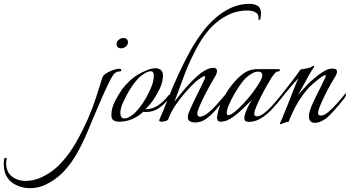

<svg xmlns="http://www.w3.org/2000/svg" viewBox="-439 -635 1831 1005"><path d="M195 -382Q181 -382 175 -391Q171 -396 171 -404Q171 -420 187 -430Q196 -436 207 -436Q221 -436 227 -427Q231 -422 231 -414Q231 -398 215 -388Q206 -382 195 -382ZM-283 350Q-321 350 -356.5 332.5Q-392 315 -409 279Q-415 266 -417 251.5Q-419 237 -419 223V212Q-419 204 -417 197.5Q-415 191 -407 191Q-404 191 -404 193Q-404 199 -405.5 205Q-407 211 -407 218Q-407 264 -377.5 288Q-348 312 -304 312Q-286 312 -267 308Q-248 304 -231 297Q-168 270 -121.5 220.5Q-75 171 -40 109Q-5 47 23 -17Q47 -73 63 -122Q79 -171 88.5 -203Q98 -235 101 -238Q117 -254 143 -264.5Q169 -275 184 -275Q196 -275 196 -269Q196 -261 187 -261Q176 -261 167 -255.5Q158 -250 153 -242Q144 -229 127.5 -195Q111 -161 91.5 -116.5Q72 -72 53 -26.5Q34 19 18 57Q-6 114 -36.5 168.5Q-67 223 -109 266.5Q-151 310 -208 335Q-242 350 -283 350Z M185 2Q169 2 156.5 -4.5Q144 -11 144 -33Q144 -68 162 -103.5Q180 -139 199 -166Q216 -189 237.5 -209.5Q259 -230 284 -245Q300 -255 327.5 -266.5Q355 -278 374 -278Q390 -278 402 -269.5Q414 -261 414 -239Q414 -205 396.5 -169.5Q379 -134 360 -107Q351 -95 342 -84.5Q333 -74 322 -63Q359 -63 390 -84.5Q421 -106 444 -137L446 -139Q449 -139 449 -133Q449 -126 445 -120Q425 -92 395 -70.5Q365 -49 327 -49Q323 -49 319 -49Q315 -49 311 -50Q255 2 185 2ZM211 -15Q225 -15 241.5 -25Q258 -35 267 -44Q284 -61 298 -80.5Q312 -100 324 -120Q338 -144 352 -177Q366 -210 366 -239Q366 -262 350 -262Q337 -262 318.5 -251Q300 -240 291 -231Q257 -196 234 -155Q221 -132 206 -101Q191 -70 191 -44Q191 -40 191.5 -36.5Q192 -33 193 -29Q197 -15 211 -15Z M582 6Q567 6 555.5 0Q544 -6 544 -22Q544 -31 548 -42Q557 -65 572.5 -98Q588 -131 604 -162.5Q620 -194 629 -214Q635 -226 635 -231Q635 -240 625 -235Q615 -230 603 -221Q591 -212 585 -207Q559 -183 530.5 -150.5Q502 -118 478.5 -82.5Q455 -47 442 -12Q441 -6 429 -2Q417 2 407 2Q391 2 395 -8Q418 -60 442.5 -123Q467 -186 498 -252Q521 -302 549.5 -355Q578 -408 613 -456.5Q648 -505 690 -542Q727 -574 771.5 -594.5Q816 -615 868 -615Q891 -615 908 -605.5Q925 -596 927 -572V-563Q927 -549 924 -535Q923 -531 916 -531Q913 -531 914 -532Q918 -558 900.5 -569Q883 -580 856 -580Q807 -580 766 -562Q725 -544 690 -514Q636 -467 596 -394Q556 -321 527 -245Q513 -208 499.5 -171Q486 -134 474 -102Q519 -162 560.5 -205Q602 -248 633 -266Q658 -280 678 -280Q697 -280 697 -264Q697 -250 683 -228Q676 -217 661.5 -191Q647 -165 631.5 -134.5Q616 -104 605 -78Q594 -52 594 -40Q594 -24 608 -24Q616 -24 626.5 -29Q637 -34 642 -38Q669 -58 695 -87Q721 -116 739 -138Q740 -139 740 -135Q740 -131 738.5 -123.5Q737 -116 732 -111Q721 -96 709.5 -82.5Q698 -69 687 -56Q668 -34 641.5 -14Q615 6 582 6Z M864 3Q854 3 847 -1Q840 -5 840 -16Q840 -30 847 -48Q854 -66 863 -83.5Q872 -101 879 -112Q844 -75 806 -42Q787 -26 764 -12Q741 2 715 2Q705 2 701 -4.5Q697 -11 697 -20Q697 -25 698 -27Q703 -66 723 -108Q743 -150 772 -187Q801 -224 831 -247Q865 -273 906 -273H1021Q1026 -273 1026 -269Q1026 -261 1017 -261Q1007 -261 997 -248.5Q987 -236 982 -228Q975 -217 960 -191Q945 -165 929.5 -134.5Q914 -104 903 -78Q892 -52 892 -40Q892 -26 906 -26Q921 -26 940 -40Q959 -54 978.5 -74.5Q998 -95 1014.5 -115.5Q1031 -136 1041 -148Q1047 -142 1040.5 -131.5Q1034 -121 1029 -115Q1009 -89 983 -61.5Q957 -34 926.5 -15.5Q896 3 864 3ZM756 -32Q768 -32 789.5 -49.5Q811 -67 836 -93.5Q861 -120 883 -149.5Q905 -179 919.5 -203.5Q934 -228 934 -241Q934 -252 927.5 -256Q921 -260 911 -260Q895 -260 876.5 -248.5Q858 -237 847 -226Q835 -215 818.5 -191.5Q802 -168 786 -140Q770 -112 759 -86Q748 -60 748 -44Q748 -32 756 -32Z M1028 15Q1024 15 1028 6Q1033 -3 1037.5 -14Q1042 -25 1047 -38Q1057 -62 1069 -92Q1081 -122 1092 -150.5Q1103 -179 1111.5 -199.5Q1120 -220 1123 -226Q1109 -211 1089.5 -188.5Q1070 -166 1053 -145Q1036 -124 1027 -112Q1024 -108 1022 -108Q1020 -108 1020 -113Q1020 -121 1025 -128Q1044 -152 1067.5 -182Q1091 -212 1110 -237.5Q1129 -263 1134 -271Q1145 -273 1166.5 -277Q1188 -281 1196 -288Q1199 -291 1202 -291Q1204 -291 1204.5 -287.5Q1205 -284 1202 -280Q1196 -273 1181.5 -247.5Q1167 -222 1150.5 -191Q1134 -160 1120 -135Q1132 -151 1146 -166Q1160 -181 1173 -195Q1185 -207 1206 -225Q1227 -243 1250 -258Q1273 -273 1290 -275Q1294 -276 1297.5 -276Q1301 -276 1303 -276Q1325 -276 1325 -260Q1325 -248 1312 -228Q1305 -217 1290.5 -191.5Q1276 -166 1261.5 -136.5Q1247 -107 1236.5 -81.5Q1226 -56 1226 -44Q1226 -30 1240 -30Q1257 -30 1277.5 -47Q1298 -64 1322 -90.5Q1346 -117 1370 -147Q1372 -145 1372 -140Q1372 -133 1367.5 -126.5Q1363 -120 1359 -115Q1349 -102 1332.5 -82.5Q1316 -63 1299 -44.5Q1282 -26 1268 -15Q1258 -8 1242 0Q1226 8 1210 8Q1192 8 1185 -1.5Q1178 -11 1178 -25Q1178 -41 1184 -59Q1190 -77 1197.5 -93.5Q1205 -110 1209 -118Q1227 -153 1242 -184Q1257 -215 1263 -228Q1266 -234 1266 -238Q1266 -245 1255 -239Q1244 -233 1228.5 -221Q1213 -209 1200 -197.5Q1187 -186 1183 -182Q1146 -143 1118.5 -95.5Q1091 -48 1072 2Q1059 3 1046 9Q1033 15 1028 15Z"/></svg>

Font: Italianno
Style: Regular
Weight: 400
Designer: Robert E. Leuschke
Foundry: Robert E. Leuschke
Version: Version 1.100; ttfautohint (v1.8.3)